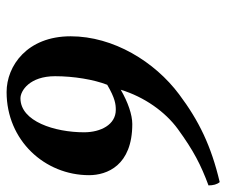

<svg xmlns="http://www.w3.org/2000/svg" viewBox="-72 -604 686 582"><g transform="rotate(90 271.0 -313.0)"><path d="M542 -602C542 -616 539 -628 532 -636C422 -610 346 -573 266 -513C167 -439 90 -314 90 -184C90 -52 180 10 259 10C406 10 511 -106 511 -240C511 -294 482 -371 356 -371C328 -371 290 -358 252 -336C274 -408 319 -471 371 -509C437 -557 480 -579 542 -602ZM237 -295C278 -319 296 -321 313 -321C358 -321 381 -275 381 -225C381 -136 348 -32 278 -32C255 -32 211 -60 211 -137C211 -193 221 -254 237 -295Z"/></g></svg>

Font: Libertinus Serif
Style: Bold Italic
Weight: 700
Italic angle: -12°
Designer: Philipp H. Poll, Khaled Hosny
Foundry: Caleb Maclennan
Version: Version 7.050;RELEASE